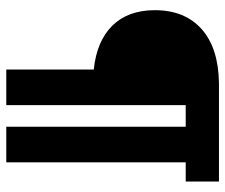

<svg xmlns="http://www.w3.org/2000/svg" viewBox="-74 -660 733 626"><g transform="rotate(90 293.0 -346.5)"><path d="M206.1 0V-285.2Q113.3 -294.9 63 -345.9Q12.7 -397 12.7 -484.4Q12.7 -582 74.5 -637Q136.2 -691.9 251 -693.4H571.3V-585H508.8V0H392.6V-585H322.3V0Z"/></g></svg>

Font: Caskaydia Cove SemiBold
Style: Regular
Weight: 600
Monospace: yes
Designer: Aaron Bell
Foundry: Saja Typeworks
Version: Version 4.300; ttfautohint (v1.8.3)